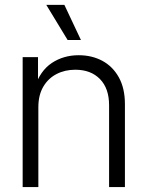

<svg xmlns="http://www.w3.org/2000/svg" viewBox="-20 -762 601 782"><path d="M136.2 -325.2V0H72.3V-529.3H134.8V-404.3H120.6Q143.1 -473.6 190.9 -505.4Q238.8 -537.1 300.3 -537.1Q354.5 -537.1 397 -514.2Q439.5 -491.2 464.1 -446.8Q488.8 -402.3 488.8 -337.9V0H424.3V-333.5Q424.3 -401.9 387.2 -439.9Q350.1 -478 286.6 -478Q244.1 -478 210.2 -460.4Q176.3 -442.9 156.2 -408.7Q136.2 -374.5 136.2 -325.2ZM255.4 -599.1 168.5 -742.2H242.2L309.6 -599.1Z"/></svg>

Font: Inter 24pt Light
Style: Regular
Weight: 300
Designer: Rasmus Andersson
Foundry: rsms
Version: Version 4.001;git-66647c0bb